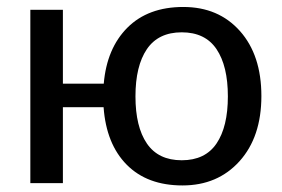

<svg xmlns="http://www.w3.org/2000/svg" viewBox="-20 -536 825 562"><path d="M409.9 -116Q443.4 -66.9 512 -66.9Q580.6 -66.9 613.8 -116Q647 -165 647 -253.9Q647 -342.8 613.8 -392.1Q580.6 -441.4 512 -441.4Q443.4 -441.4 409.9 -392.1Q376.5 -342.8 376.5 -253.9Q376.5 -165 409.9 -116ZM164.1 -507.3V-291H283.7Q292.5 -394.5 353 -455.1Q413.6 -515.6 516.6 -515.6Q619.6 -515.6 682.4 -445.1Q745.1 -374.5 745.1 -254.9Q745.1 -135.3 681.2 -64.2Q617.2 6.8 514.2 6.8Q411.1 6.8 351.1 -53.7Q291 -114.3 283.2 -222.2H164.1V0H68.8V-507.3Z"/></svg>

Font: Lato-Medium
Style: Regular
Weight: 500
Designer: Lukasz Dziedzic
Foundry: tyPoland Lukasz Dziedzic
Version: Version 2.006; 2014-01-15